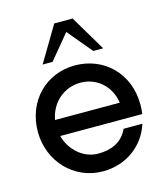

<svg xmlns="http://www.w3.org/2000/svg" viewBox="-107 -788 765 879"><g transform="rotate(-15 275.0 -348.0)"><path d="M517 -243C517 -393 409 -494 273 -494C136 -494 31 -390 31 -243C31 -104 136 8 273 8C382 8 471 -56 503 -156H414C387 -97 334 -76 273 -76C202 -76 143 -131 125 -199H514C516 -213 517 -228 517 -243ZM277 -411C351 -411 415 -360 428 -276H121C136 -358 201 -411 277 -411ZM419 -536 319 -704H232L132 -536H179L275 -652L372 -536Z"/></g></svg>

Font: Radis Sans
Style: Regular
Weight: 400
Designer: Gaël Goy
Foundry: Gaël Goy
Version: 1.0